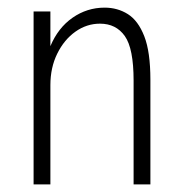

<svg xmlns="http://www.w3.org/2000/svg" viewBox="-20 -483 478 503"><path d="M68 0V-453H112V-362Q132 -410 170 -436.5Q208 -463 254 -463Q288 -463 315 -446Q342 -429 358 -388Q374 -347 374 -274V0H330V-272Q330 -356 307 -388.5Q284 -421 242 -421Q207 -421 177.5 -400Q148 -379 130 -342.5Q112 -306 112 -260V0Z"/></svg>

Font: Inconsolata SemiCondensed Light
Style: Regular
Weight: 300
Width: 4
Monospace: yes
Designer: Raph Levien, Cyreal, Brenton Simpson
Foundry: Raph Levien, Cyreal, Google
Version: Version 3.100; ttfautohint (v1.8.4.7-5d5b)